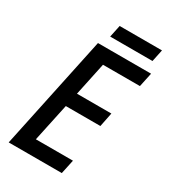

<svg xmlns="http://www.w3.org/2000/svg" viewBox="-207 -951 922 1049"><g transform="rotate(30 254.5 -427.0)"><path d="M23 0 174 -714H509L490 -625H257L213 -417H430L412 -328H194L143 -89H377L358 0ZM214 -778 230 -854H497L481 -778Z"/></g></svg>

Font: Noto Sans SemiCondensed Medium
Style: Italic
Weight: 500
Width: 4
Italic angle: -12°
Designer: Monotype Design Team
Foundry: Monotype Imaging Inc.
Version: Version 2.013; ttfautohint (v1.8.4.7-5d5b)